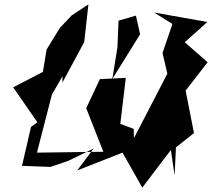

<svg xmlns="http://www.w3.org/2000/svg" viewBox="-20 -764 964 873"><path d="M306 -694 252 -637 192 -539 175 -437 40 -367 150 -208 121 -187 80 -10 209 -5 289 -32 406 -89 331 11 537 -70 627 89 757 -82 774 34 780 -94 862 -159 824 -352 924 -481 820 -572 923 -664 681 -707 764 -655 719 -523 741 -429 589 -136 588 -178 486 -216 526 -192 552 -410 492 -407 617 -608 598 -693 519 -670 514 -549 491 -407 434 -404 372 -272 450 -74 148 -70 216 -334 264 -417V-389L363 -573L382 -744Z"/></svg>

Font: Asimov Silicon
Style: Regular
Weight: 400
Designer: Google
Version: Version 2.000980; 2014